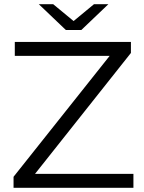

<svg xmlns="http://www.w3.org/2000/svg" viewBox="-20 -901 692 921"><path d="M148 -67 608 -647V-700H51V-633H506L45 -53V0H620V-67ZM500 -881H431L333 -800L235 -881H166L296 -757H370Z"/></svg>

Font: Montserrat-Alt1
Style: Regular
Weight: 400
Designer: Differentunic
Foundry: Differentunic
Version: Version 7.222